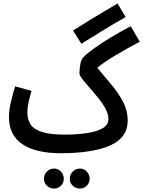

<svg xmlns="http://www.w3.org/2000/svg" viewBox="-20 -868 831 1114"><path d="M332 21Q188 21 110 -31.5Q32 -84 32 -189Q32 -230 44 -280Q56 -330 68 -367L163 -341Q155 -315 147 -280Q139 -245 139 -213Q139 -176 156.5 -147.5Q174 -119 221 -103Q268 -87 357 -87Q422 -87 479.5 -95Q537 -103 573 -122.5Q609 -142 609 -177Q609 -208 589.5 -242Q570 -276 543 -308Q500 -360 470.5 -393.5Q441 -427 441 -443Q441 -466 446 -494.5Q451 -523 462 -534Q482 -556 524.5 -586.5Q567 -617 622.5 -650.5Q678 -684 738 -716L791 -626Q708 -582 647.5 -545.5Q587 -509 544 -475Q587 -424 627.5 -375.5Q668 -327 694.5 -276.5Q721 -226 721 -169Q721 -69 619 -24Q517 21 332 21ZM452 -614 404 -691Q461 -727 523 -765Q585 -803 662 -848L709 -769Q633 -726 570 -687Q507 -648 452 -614ZM444 226Q419 226 402 209.5Q385 193 385 170Q385 145 402 127.5Q419 110 444 110Q467 110 483.5 127.5Q500 145 500 170Q500 193 483.5 209.5Q467 226 444 226ZM294 226Q269 226 252 209.5Q235 193 235 170Q235 145 252 127.5Q269 110 294 110Q317 110 333.5 127.5Q350 145 350 170Q350 193 333.5 209.5Q317 226 294 226Z"/></svg>

Font: Noto Sans Arabic ExtCond SemBd
Style: Regular
Weight: 600
Width: 2
Designer: Monotype Design Team, Nadine Chahine, Nizar Qandah and Khaled Hosny
Foundry: Monotype Imaging Inc.
Version: Version 2.012; ttfautohint (v1.8.4.7-5d5b)